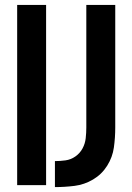

<svg xmlns="http://www.w3.org/2000/svg" viewBox="-20 -755 540 783"><path d="M204 8V-98Q225 -98 247 -101Q269 -104 287.5 -117Q306 -130 316.5 -149.5Q327 -169 329.5 -191Q332 -213 332 -235V-735H450V-235Q450 -194 444.5 -154Q439 -114 417 -79Q395 -44 359.5 -23Q324 -2 284 3Q244 8 204 8ZM50 0V-735H168V0Z"/></svg>

Font: Iosevka SS01
Style: Bold
Weight: 700
Monospace: yes
Designer: Belleve Invis
Foundry: Belleve Invis
Version: 2.3.3; ttfautohint (v1.8.3)